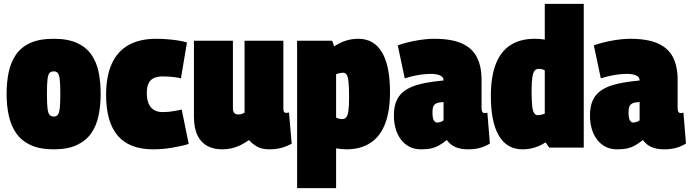

<svg xmlns="http://www.w3.org/2000/svg" viewBox="-20 -760 3560 990"><path d="M14 -276Q14 -337 25 -388.5Q36 -440 62.5 -478.5Q89 -517 136 -538.5Q183 -560 257 -560Q330 -560 377 -538.5Q424 -517 451 -478.5Q478 -440 488.5 -388.5Q499 -337 499 -276Q499 -215 488 -163Q477 -111 450 -72.5Q423 -34 376 -12Q329 10 257 10Q185 10 138 -12Q91 -34 64 -72.5Q37 -111 25.5 -163Q14 -215 14 -276ZM222 -276Q222 -226 225 -201Q228 -176 236 -167.5Q244 -159 257 -159Q270 -159 277.5 -167.5Q285 -176 288 -201Q291 -226 291 -276Q291 -327 288 -351.5Q285 -376 277.5 -384Q270 -392 257 -392Q243 -392 235.5 -384Q228 -376 225 -351.5Q222 -327 222 -276Z M527 -271Q527 -366 556 -430.5Q585 -495 642.5 -527.5Q700 -560 785 -560Q815 -560 844.5 -557.5Q874 -555 900 -551Q926 -547 944 -541L913 -356Q898 -360 882 -362Q866 -364 850 -365Q834 -366 818 -366Q791 -366 772.5 -357Q754 -348 745.5 -329Q737 -310 737 -279Q737 -247 746.5 -225.5Q756 -204 774 -193Q792 -182 819 -182Q835 -182 850.5 -183.5Q866 -185 882 -188Q898 -191 917 -195L953 -18Q919 -7 868.5 1.5Q818 10 770 10Q647 10 587 -60.5Q527 -131 527 -271Z M1124 10Q1083 10 1050.5 -6.5Q1018 -23 999 -60.5Q980 -98 980 -159V-550H1181V-202Q1181 -183 1189 -176.5Q1197 -170 1207 -170Q1213 -170 1218 -170.5Q1223 -171 1229 -173.5Q1235 -176 1241 -179V-550H1441V-204Q1441 -194 1442.5 -188Q1444 -182 1447.5 -180Q1451 -178 1455 -178Q1463 -178 1470 -180L1484 -19Q1471 -12 1453.5 -5Q1436 2 1415 6Q1394 10 1369 10Q1331 10 1306.5 -3.5Q1282 -17 1264 -38Q1243 -23 1221 -12Q1199 -1 1175 4.5Q1151 10 1124 10Z M1512 210V-550H1693L1703 -521Q1734 -541 1764 -550.5Q1794 -560 1828 -560Q1908 -560 1949.5 -490.5Q1991 -421 1991 -285Q1991 -188 1966 -122.5Q1941 -57 1890.5 -23.5Q1840 10 1765 10Q1754 10 1740 8.5Q1726 7 1713 5V210ZM1744 -146Q1757 -146 1765 -155Q1773 -164 1776.5 -188.5Q1780 -213 1780 -259Q1780 -311 1777 -338Q1774 -365 1767.5 -375Q1761 -385 1749 -385Q1744 -385 1738 -384Q1732 -383 1725.5 -381.5Q1719 -380 1713 -377V-154Q1720 -150 1728 -148Q1736 -146 1744 -146Z M2011 -164Q2011 -213 2026.5 -245Q2042 -277 2073.5 -297Q2105 -317 2153.5 -328Q2202 -339 2267 -345V-346Q2267 -363 2249 -371Q2231 -379 2203 -379Q2186 -379 2165.5 -377Q2145 -375 2120.5 -370Q2096 -365 2067 -356L2031 -526Q2072 -541 2124.5 -550.5Q2177 -560 2219 -560Q2309 -560 2362.5 -535.5Q2416 -511 2439.5 -464Q2463 -417 2463 -349V-205Q2463 -188 2467.5 -182.5Q2472 -177 2476 -177Q2480 -177 2485 -177.5Q2490 -178 2493 -179L2506 -20Q2486 -7 2458.5 1.5Q2431 10 2394 10Q2353 10 2326.5 -2.5Q2300 -15 2284 -38Q2264 -22 2245 -11Q2226 0 2204 5Q2182 10 2152 10Q2117 10 2091 -3.5Q2065 -17 2047 -41Q2029 -65 2020 -96.5Q2011 -128 2011 -164ZM2210 -180Q2210 -150 2217 -139Q2224 -128 2234 -128Q2238 -128 2244.5 -129.5Q2251 -131 2257.5 -133.5Q2264 -136 2267 -140V-234Q2251 -233 2240 -230.5Q2229 -228 2222 -222Q2215 -216 2212.5 -206Q2210 -196 2210 -180Z M2812 1 2793 -26Q2768 -9 2737.5 0.5Q2707 10 2674 10Q2594 10 2552.5 -60Q2511 -130 2511 -266Q2511 -363 2536 -428.5Q2561 -494 2611.5 -527Q2662 -560 2737 -560Q2749 -560 2763.5 -559Q2778 -558 2789 -556V-740H2990V1ZM2789 -174V-397Q2781 -402 2773.5 -403.5Q2766 -405 2758 -405Q2745 -405 2737 -396Q2729 -387 2725 -363Q2721 -339 2721 -292Q2721 -241 2724 -214Q2727 -187 2734.5 -176.5Q2742 -166 2753 -166Q2759 -166 2764.5 -167Q2770 -168 2777 -170Q2784 -172 2789 -174Z M3022 -164Q3022 -213 3037.5 -245Q3053 -277 3084.5 -297Q3116 -317 3164.5 -328Q3213 -339 3278 -345V-346Q3278 -363 3260 -371Q3242 -379 3214 -379Q3197 -379 3176.5 -377Q3156 -375 3131.5 -370Q3107 -365 3078 -356L3042 -526Q3083 -541 3135.5 -550.5Q3188 -560 3230 -560Q3320 -560 3373.5 -535.5Q3427 -511 3450.5 -464Q3474 -417 3474 -349V-205Q3474 -188 3478.5 -182.5Q3483 -177 3487 -177Q3491 -177 3496 -177.5Q3501 -178 3504 -179L3517 -20Q3497 -7 3469.5 1.5Q3442 10 3405 10Q3364 10 3337.5 -2.5Q3311 -15 3295 -38Q3275 -22 3256 -11Q3237 0 3215 5Q3193 10 3163 10Q3128 10 3102 -3.5Q3076 -17 3058 -41Q3040 -65 3031 -96.5Q3022 -128 3022 -164ZM3221 -180Q3221 -150 3228 -139Q3235 -128 3245 -128Q3249 -128 3255.5 -129.5Q3262 -131 3268.5 -133.5Q3275 -136 3278 -140V-234Q3262 -233 3251 -230.5Q3240 -228 3233 -222Q3226 -216 3223.5 -206Q3221 -196 3221 -180Z"/></svg>

Font: Georama SemiCondensed Black
Style: Regular
Weight: 900
Width: 4
Designer: Jean-Baptiste Levee
Foundry: Production Type
Version: Version 1.001